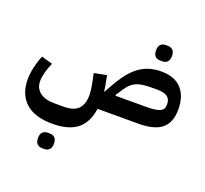

<svg xmlns="http://www.w3.org/2000/svg" viewBox="-180 -892 1665 1561"><g transform="rotate(20 652.5 -111.0)"><path d="M346 240Q192 240 113.5 168.5Q35 97 35 -34Q35 -79 47.5 -135.5Q60 -192 82 -245L178 -217Q158 -174 146.5 -130Q135 -86 135 -54Q135 9 180 43.5Q225 78 306 78H386Q471 78 511 39Q551 0 551 -83Q551 -98 547 -131.5Q543 -165 533 -211L522 -263L630 -284L640 -232Q644 -212 647.5 -191.5Q651 -171 653 -150H656L706 -237Q741 -298 777.5 -341Q814 -384 854 -411Q894 -438 938.5 -450.5Q983 -463 1034 -463Q1152 -463 1211 -398.5Q1270 -334 1270 -219Q1270 -106 1206 -53Q1142 0 1004 0H651Q634 123 559.5 181.5Q485 240 346 240ZM1004 -150Q1052 -150 1083.5 -153.5Q1115 -157 1134.5 -165.5Q1154 -174 1162 -189Q1170 -204 1170 -228Q1170 -271 1142 -292Q1114 -313 1049 -313H1019Q974 -313 940 -309.5Q906 -306 880 -296Q854 -286 833 -268Q812 -250 793 -221L750 -156L753 -150ZM336 455Q310 455 293.5 439Q277 423 277 388Q277 353 293.5 337Q310 321 336 321H356Q382 321 398.5 337Q415 353 415 388Q415 423 398.5 439Q382 455 356 455ZM994 -543Q968 -543 951.5 -559Q935 -575 935 -610Q935 -645 951.5 -661Q968 -677 994 -677H1014Q1040 -677 1056.5 -661Q1073 -645 1073 -610Q1073 -575 1056.5 -559Q1040 -543 1014 -543Z"/></g></svg>

Font: IBM Plex Sans Arabic
Style: Bold
Weight: 700
Designer: Mike Abbink, Paul van der Laan, Pieter van Rosmalen, Wael Morcos, Khajak Apelian
Foundry: Bold Monday
Version: Version 1.2